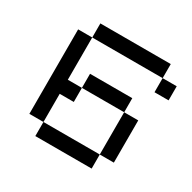

<svg xmlns="http://www.w3.org/2000/svg" viewBox="-119 -619 738 738"><g transform="rotate(30 250.0 -250.0)"><path d="M500 -375V-437.5H437.5V-375ZM125 -62.5V0H375V-62.5ZM125 -62.5Q125 -62.5 125 -187.5H187.5V-250H125V-437.5H62.5Q62.5 -437.5 62.5 -62.5ZM375 -62.5H437.5V-250H375ZM187.5 -250H375V-312.5H187.5ZM125 -437.5H437.5V-500H125Z"/></g></svg>

Font: CalcUnifontExMono
Style: Regular
Weight: 500
Version: Version 15.0.06